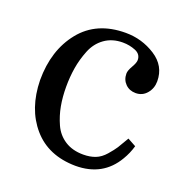

<svg xmlns="http://www.w3.org/2000/svg" viewBox="-97 -566 637 667"><g transform="rotate(20 222.0 -232.0)"><path d="M251 15Q150 14 93 -52Q36 -118 34 -223Q34 -334 92.5 -406.5Q151 -479 258 -479Q318 -479 368 -447Q418 -415 418 -358Q418 -332 402 -313Q386 -294 361 -294Q338 -294 323 -309Q308 -324 308 -347Q308 -358 318.5 -376Q329 -394 329 -404Q329 -426 307 -435Q285 -444 260 -444Q221 -444 193 -424Q165 -404 151.5 -370Q138 -336 132.5 -302.5Q127 -269 127 -232Q127 -195 133 -162Q139 -129 153 -98Q167 -67 195 -49Q223 -31 263 -31Q288 -31 307.5 -38.5Q327 -46 343.5 -65Q360 -84 368 -96.5Q376 -109 392 -137L423 -120Q415 -92 400 -67Q352 15 251 15Z"/></g></svg>

Font: Academico
Style: Regular
Weight: 400
Foundry: Steinberg Media Technologies GmbH
Version: Version 0.902